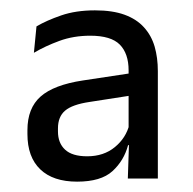

<svg xmlns="http://www.w3.org/2000/svg" viewBox="-20 -666 372 371"><path d="M285 -321H227L229.5 -396L228.5 -400.5V-502V-530Q228.5 -562.5 211.5 -579.8Q194.5 -597 154.5 -597Q122 -597 94.8 -587Q67.5 -577 45.5 -564L50.5 -615Q70 -626.5 98.2 -636.2Q126.5 -646 163.5 -646Q197.5 -646 220.8 -637.5Q244 -629 258.2 -613.2Q272.5 -597.5 278.8 -576Q285 -554.5 285 -528.5ZM129 -315Q82.5 -315 57.8 -338.8Q33 -362.5 33 -407V-414.5Q33 -457 58.5 -479.5Q84 -502 140 -510.5L236 -525L240 -482.5L153 -469Q119.5 -464 105.8 -452.2Q92 -440.5 92 -418V-412Q92 -389.5 105.8 -376.8Q119.5 -364 148.5 -364Q180.5 -364 202 -381.8Q223.5 -399.5 230 -425.5L238 -385.5H227.5Q219.5 -355.5 197.2 -335.2Q175 -315 129 -315Z"/></svg>

Font: Anek Malayalam Medium
Style: Regular
Weight: 400
Version: Version 1.003